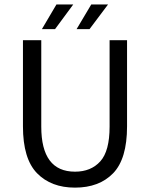

<svg xmlns="http://www.w3.org/2000/svg" viewBox="-20 -838 680 870"><path d="M167 -655.8V-264.2Q167 -60.1 319.8 -60.1Q392.1 -60.1 434.3 -106.7Q476.6 -153.3 476.6 -264.2V-655.8H555.7V-265.6Q555.7 -117.7 492.4 -52.7Q429.2 12.2 319.8 12.2Q211.4 12.2 147.7 -53.2Q84 -118.7 84 -265.6V-655.8ZM235.8 -817.9H312L229.5 -706.1H169.9ZM469.7 -817.9 385.7 -706.1H327.1L393.6 -817.9Z"/></svg>

Font: Varta
Style: Regular
Weight: 400
Designer: Joana Correia, Viktoriya Grabowska, Eben Sorkin
Foundry: Sorkin Type
Version: Version 1.003; ttfautohint (v1.3) -l 8 -r 24 -G 200 -x 12 -H